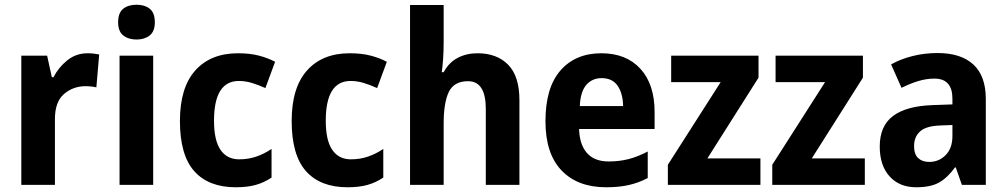

<svg xmlns="http://www.w3.org/2000/svg" viewBox="-20 -781 4252 811"><path d="M350 -556Q375 -556 399 -551L387 -412Q379 -414 366.5 -415.5Q354 -417 342 -417Q289 -417 250.5 -384Q212 -351 212 -278V0H70V-546H179L199 -455H206Q227 -496 264 -526Q301 -556 350 -556Z M557 -761Q591 -761 612.5 -744Q634 -727 634 -687Q634 -648 612 -631Q590 -614 557 -614Q523 -614 501 -631Q479 -648 479 -687Q479 -727 500.5 -744Q522 -761 557 -761ZM627 -546V0H485V-546Z M976 10Q861 10 800.5 -58Q740 -126 740 -270Q740 -411 805 -483.5Q870 -556 985 -556Q1036 -556 1074 -546Q1112 -536 1142 -520L1101 -409Q1070 -423 1043 -431Q1016 -439 989 -439Q884 -439 884 -271Q884 -188 911.5 -148Q939 -108 990 -108Q1029 -108 1062.5 -119.5Q1096 -131 1127 -152V-31Q1096 -10 1060.5 0Q1025 10 976 10Z M1448 10Q1333 10 1272.5 -58Q1212 -126 1212 -270Q1212 -411 1277 -483.5Q1342 -556 1457 -556Q1508 -556 1546 -546Q1584 -536 1614 -520L1573 -409Q1542 -423 1515 -431Q1488 -439 1461 -439Q1356 -439 1356 -271Q1356 -188 1383.5 -148Q1411 -108 1462 -108Q1501 -108 1534.5 -119.5Q1568 -131 1599 -152V-31Q1568 -10 1532.5 0Q1497 10 1448 10Z M1854 -600Q1854 -563 1851.5 -529.5Q1849 -496 1846 -476H1854Q1876 -517 1913 -536.5Q1950 -556 1997 -556Q2079 -556 2126.5 -507.5Q2174 -459 2174 -358V0H2032V-321Q2032 -438 1957 -438Q1898 -438 1876 -393Q1854 -348 1854 -259V0H1712V-760H1854Z M2520 -556Q2625 -556 2685 -490.5Q2745 -425 2745 -308V-236H2426Q2428 -170 2459.5 -134.5Q2491 -99 2551 -99Q2596 -99 2635 -109Q2674 -119 2716 -141V-29Q2678 -9 2636.5 0.5Q2595 10 2540 10Q2420 10 2352 -61Q2284 -132 2284 -269Q2284 -411 2347.5 -483.5Q2411 -556 2520 -556ZM2521 -451Q2482 -451 2457 -423Q2432 -395 2429 -333H2612Q2611 -386 2589 -418.5Q2567 -451 2521 -451Z M3192 0H2801V-85L3024 -434H2815V-546H3184V-453L2968 -112H3192Z M3633 0H3242V-85L3465 -434H3256V-546H3625V-453L3409 -112H3633Z M3940 -557Q4039 -557 4091.5 -508.5Q4144 -460 4144 -363V0H4043L4017 -74H4014Q3982 -30 3946.5 -10Q3911 10 3850 10Q3779 10 3737.5 -36Q3696 -82 3696 -162Q3696 -249 3752 -291Q3808 -333 3918 -337L4003 -340V-364Q4003 -449 3927 -449Q3893 -449 3858.5 -438.5Q3824 -428 3788 -410L3744 -509Q3785 -532 3835.5 -544.5Q3886 -557 3940 -557ZM3952 -251Q3892 -249 3866.5 -226Q3841 -203 3841 -164Q3841 -129 3858.5 -113Q3876 -97 3905 -97Q3946 -97 3974.5 -126Q4003 -155 4003 -207V-253Z"/></svg>

Font: Noto Sans SemiCondensed
Style: Bold
Weight: 700
Width: 4
Designer: Monotype Design Team
Foundry: Monotype Imaging Inc.
Version: Version 2.013; ttfautohint (v1.8.4.7-5d5b)